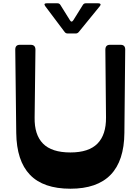

<svg xmlns="http://www.w3.org/2000/svg" viewBox="-20 -1136 856 1170"><path d="M73 -834Q73 -863 101 -863H167Q196 -863 196 -833L191 -420Q189 -315 242 -261Q295 -207 409 -207Q521 -207 574 -261Q627 -315 626 -420L622 -833Q622 -863 650 -863H715Q743 -863 743 -834L738 -326Q735 14 409 14Q244 14 162.5 -71Q81 -156 79 -326ZM256 -1098Q243 -1116 265 -1116H330Q342 -1116 348 -1106L406 -1013Q416 -996 427 -1013L485 -1106Q491 -1116 503 -1116H579Q589 -1116 592 -1111Q595 -1106 588 -1098L460 -941Q452 -932 442 -932H392Q381 -932 374 -941Z"/></svg>

Font: OpenDyslexic 3
Style: Regular
Weight: 400
Designer: Abelardo Gonzalez
Version: Version 1.000;PS 001.001;hotconv 1.0.56